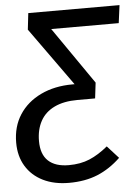

<svg xmlns="http://www.w3.org/2000/svg" viewBox="-62 -569 599 823"><g transform="rotate(-5 237.5 -157.0)"><path d="M202.2 213.1Q138 213.1 90.4 189.6Q42.9 166.1 16.8 123Q-9.2 80 -9.2 21.9Q-9.2 -47 23.8 -98Q56.8 -149 116.2 -177.5Q175.7 -206.1 252.7 -206.1H277.6L343.4 -137.7H268.2Q209.4 -137.7 169.1 -118.3Q128.7 -98.9 108.8 -62.5Q88.8 -26.1 88.8 23.7Q88.8 80.6 119.2 109Q149.7 137.4 207.4 137.4Q258.3 137.4 297.3 120.9Q336.2 104.5 376.2 71.5L424.6 124.9Q378.6 169 325 191.1Q271.4 213.1 202.2 213.1ZM182.9 -450.4 352.5 -205.1 344.4 -137.7 288.8 -168.8 82.8 -456.5 90.9 -527.1H483.5L473.4 -450.4Z"/></g></svg>

Font: Fira Sans Variable
Style: Italic
Weight: 397
Italic angle: -8°
Designer: Carrois Corporate & Edenspiekermann AG
Foundry: Carrois Corporate GbR & Edenspiekermann AG
Version: Version 4.202